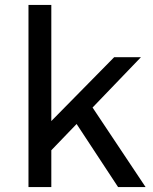

<svg xmlns="http://www.w3.org/2000/svg" viewBox="-20 -762 622 782"><path d="M461 0 292 -257 189 -150V0H96V-742H189V-269L445 -529H554L357 -324L573 0Z"/></svg>

Font: Gontserrat
Style: Regular
Weight: 400
Designer: Julieta Ulanovsky
Foundry: Julieta Ulanovsky
Version: Version 6.001